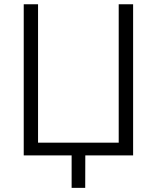

<svg xmlns="http://www.w3.org/2000/svg" viewBox="-20 -748 754 924"><path d="M620.6 0H94.2V-727.5H163.1V-61.5H551.3V-727.5H620.6ZM324.7 156.2V-24.9H390.6L390.1 156.2Z"/></svg>

Font: Inter 16pt Light
Style: Regular
Weight: 300
Version: Version 4.001;git-66647c0bb